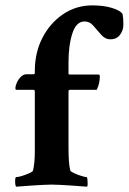

<svg xmlns="http://www.w3.org/2000/svg" viewBox="-20 -700 485 724"><path d="M41 3.9Q37.1 0 37.1 -16.6Q37.1 -32.2 41 -32.2Q48.8 -32.2 63 -36.6Q77.1 -41 90.3 -46.9Q103.5 -52.7 104.5 -56.6Q111.3 -84 111.3 -130.9V-354.5Q111.3 -361.3 106.4 -361.3H41Q38.1 -361.3 38.1 -367.2Q38.1 -376 43.5 -388.2Q48.8 -400.4 58.6 -410.2Q68.4 -419.9 79.1 -419.9H106.4Q111.3 -419.9 111.3 -425.8V-432.6Q111.3 -501 139.6 -556.6Q168 -612.3 217.3 -646Q266.6 -679.7 328.1 -679.7Q371.1 -679.7 402.8 -669.9Q434.6 -660.2 442.4 -646.5Q445.3 -627.9 445.3 -607.4Q445.3 -585.9 432.6 -568.8Q419.9 -551.8 396.5 -551.8Q376 -551.8 361.3 -569.3Q344.7 -587.9 331.5 -603.5Q318.4 -619.1 298.8 -619.1Q267.6 -619.1 252.9 -574.2Q238.3 -529.3 238.3 -463.9V-423.8Q238.3 -418.9 243.2 -418.9H351.6Q356.4 -418.9 356.4 -412.1Q356.4 -384.8 344.7 -361.3H244.1Q238.3 -361.3 238.3 -355.5V-145.5Q238.3 -81.1 245.1 -56.6Q247.1 -52.7 259.8 -46.9Q272.5 -41 286.6 -36.6Q300.8 -32.2 306.6 -32.2Q308.6 -32.2 309.6 -24.4Q310.5 -16.6 310.5 -7.8Q310.5 1 308.6 3.9Q302.7 3.9 286.1 2.4Q269.5 1 247.6 -0.5Q225.6 -2 206.1 -2.9Q186.5 -3.9 174.8 -3.9Q163.1 -3.9 143.1 -2.9Q123 -2 101.6 -0.5Q80.1 1 63.5 2.4Q46.9 3.9 41 3.9Z"/></svg>

Font: Crimson Text
Style: Bold
Weight: 700
Designer: Sebastian Kosch
Foundry: Sebastian Kosch
Version: Version 1.100